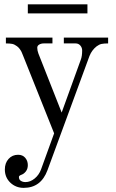

<svg xmlns="http://www.w3.org/2000/svg" viewBox="-20 -617 548 906"><path d="M111.3 -553.7V-596.7H392.6V-553.7ZM2.9 182.6Q2.9 152.3 20.5 132.8Q38.1 113.3 65.4 113.3Q86.9 113.3 99.1 127.7Q111.3 142.1 111.3 162.1Q111.3 179.7 102.1 191.7Q92.8 203.6 81.5 207.5Q69.3 211.9 69.3 217.8Q69.3 228.5 75.2 233.9Q85 242.2 100.1 242.2Q123 242.2 143.6 225.3Q164.1 208.5 173.8 182.1L235.4 12.2L88.9 -354.5Q84.5 -366.2 81.5 -372.3Q78.6 -378.4 73 -386Q67.4 -393.6 60.1 -398.9Q48.3 -407.7 37.6 -409.9Q26.9 -412.1 7.8 -412.1V-439.5H227.5V-412.1H186.5Q174.3 -412.1 165 -406.7Q155.8 -401.4 155.8 -391.6Q155.8 -378.9 161.1 -364.7L271 -85.9L361.3 -335.4Q367.7 -351.6 367.7 -378.9Q367.7 -392.1 359.1 -402.1Q350.6 -412.1 336.9 -412.1H281.2V-439.5H490.2V-412.1Q470.7 -412.1 459.2 -409.7Q447.8 -407.2 436 -398.4Q413.6 -380.9 402.3 -353L204.1 186Q173.3 269.5 91.8 269.5Q54.7 269.5 28.8 244.9Q2.9 220.2 2.9 182.6Z"/></svg>

Font: Theano Modern
Style: Regular
Weight: 400
Designer: Alexey Kryukov
Version: Version 2.00